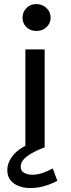

<svg xmlns="http://www.w3.org/2000/svg" viewBox="-20 -726 351 946"><path d="M105 0V-482.5H200V0ZM91 -639Q91 -666.5 110.2 -686.2Q129.5 -706 159 -706Q189 -706 209.2 -686.2Q229.5 -666.5 229.5 -639Q229.5 -611 209.2 -592.2Q189 -573.5 159 -573.5Q129.5 -573.5 110.2 -592.2Q91 -611 91 -639ZM262.5 164.5Q231 182 197 191.2Q163 200.5 131 200.5Q80 200.5 48 177.5Q16 154.5 16 112.5Q16 74 45.2 38.5Q74.5 3 132 -19.5L199.5 0Q145 20.5 113.5 44Q82 67.5 82 95.5Q82 116.5 99.5 125.8Q117 135 140 135Q162.5 135 186 127.5Q209.5 120 240 104Z"/></svg>

Font: Karla Medium
Style: Regular
Weight: 500
Designer: Jonathan Pinhorn
Version: Version 2.001